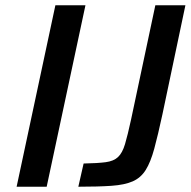

<svg xmlns="http://www.w3.org/2000/svg" viewBox="-20 -708 723 728"><path d="M43 0 190 -688H304L157 0ZM277 0 297 -88Q350 -89 380.5 -93Q411 -97 427.5 -112.5Q444 -128 454 -161.5Q464 -195 477 -255L569 -688H683L596 -275Q579 -196 565 -144.5Q551 -93 532.5 -63.5Q514 -34 483.5 -20.5Q453 -7 403 -3.5Q353 0 277 0Z"/></svg>

Font: Saira Medium
Style: Italic
Weight: 500
Italic angle: -12°
Designer: Hector Gatti with collaboration of the Omnibus-Type team
Foundry: Omnibus-Type
Version: Version 1.100; ttfautohint (v1.8.3)